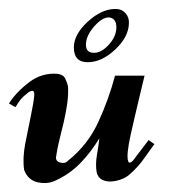

<svg xmlns="http://www.w3.org/2000/svg" viewBox="-28 -399 380 429"><path d="M97 4Q79 13 57 8.5Q35 4 26 -19Q22 -45 28.5 -78.5Q35 -112 41 -140.5Q47 -169 48.5 -185.5Q50 -202 36 -193Q24 -184 18 -176.5Q12 -169 7 -160Q5 -160 1 -162.5Q-3 -165 -8 -168Q9 -194 37.5 -215.5Q66 -237 101 -234Q114 -232 118 -223Q122 -214 124 -206Q125 -186 122 -166Q119 -146 114.5 -126.5Q110 -107 105 -87.5Q100 -68 97 -47Q97 -38 107.5 -35.5Q118 -33 124 -40Q168 -75 191.5 -126Q215 -177 229 -230H295Q291 -213 285.5 -190.5Q280 -168 274.5 -144Q269 -120 264 -98Q259 -76 257.5 -60.5Q256 -45 258.5 -38.5Q261 -32 269 -40L304 -86L317 -77Q303 -58 295 -46.5Q287 -35 281 -28.5Q275 -22 270.5 -17.5Q266 -13 260 -8Q253 -2 242 2Q231 6 220 6.5Q209 7 200 2.5Q191 -2 188 -14Q185 -32 188.5 -52Q192 -72 194 -90Q176 -60 152.5 -35.5Q129 -11 97 4ZM230 -379Q244 -379 252.5 -369.5Q261 -360 260 -346Q259 -316 229 -288Q199 -260 168 -260Q137 -260 137 -293Q137 -322 168 -350.5Q199 -379 230 -379ZM216 -360Q201 -361 182.5 -340Q164 -319 164 -299Q164 -281 182 -281Q199 -281 215.5 -299.5Q232 -318 232 -338Q232 -358 216 -360Z"/></svg>

Font: Lucien Schoenschriftv CAT
Style: Regular
Weight: 400
Designer: Lucian Bernhard 1928
Foundry: CAT-Fonts Peter Wiegel
Version: Version 1.000